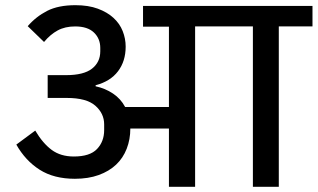

<svg xmlns="http://www.w3.org/2000/svg" viewBox="-20 -721 1226 741"><path d="M269 -31Q188 -31 133 -66Q78 -101 43 -163L116 -217Q145 -168 179.5 -142.5Q214 -117 265 -117Q327 -117 354.5 -146Q382 -175 382 -219V-241Q382 -283 348 -313Q314 -343 238 -343H164V-431H235Q303 -431 335 -456Q367 -481 367 -523V-536Q367 -572 342.5 -595.5Q318 -619 270 -619Q231 -619 202.5 -603.5Q174 -588 150 -559L87 -620Q119 -657 162 -679Q205 -701 271 -701Q321 -701 357.5 -687.5Q394 -674 418 -652Q442 -630 453.5 -601Q465 -572 465 -541Q465 -485 435.5 -446Q406 -407 349 -392V-388Q386 -380 416 -360Q446 -340 463 -308H632V-618H532V-698H1186V-619H1056V0H956V-619H733V0H632V-225H483Q483 -183 469 -147Q455 -111 428 -85.5Q401 -60 361 -45.5Q321 -31 269 -31Z"/></svg>

Font: IBM Plex Sans Devanagari Medium
Style: Regular
Weight: 500
Designer: Mike Abbink, Paul van der Laan, Pieter van Rosmalen, Erin McLaughlin
Foundry: Bold Monday
Version: Version 1.1